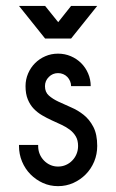

<svg xmlns="http://www.w3.org/2000/svg" viewBox="-20 -619 391 646"><path d="M175.3 -373Q157.2 -373 144.3 -360.1Q131.3 -347.2 131.3 -329.1Q131.3 -309.1 144.3 -297.6Q157.2 -286.1 176.8 -276.9Q196.3 -267.6 219.2 -257.8Q242.2 -248 261.7 -232.4Q281.2 -216.8 294.2 -191.9Q307.1 -167 307.1 -127.9Q307.1 -100.1 296.9 -75.4Q286.6 -50.8 268.6 -32.5Q250.5 -14.2 226.6 -3.4Q202.6 7.3 175.3 7.3Q147.9 7.3 124.3 -3.4Q100.6 -14.2 82.5 -32.5Q64.5 -50.8 54.2 -75.4Q43.9 -100.1 43.9 -127.9V-131.3H108.4V-127.9Q108.4 -113.3 113.5 -100.8Q118.7 -88.4 127.9 -78.9Q137.2 -69.3 149.2 -64Q161.1 -58.6 175.3 -58.6Q189.5 -58.6 201.7 -64Q213.9 -69.3 223.1 -78.9Q232.4 -88.4 237.5 -100.8Q242.7 -113.3 242.7 -127.9Q242.7 -147 235.1 -159.9Q227.5 -172.9 215.1 -182.4Q202.6 -191.9 186.8 -199.2Q170.9 -206.5 154.3 -214.1Q137.7 -221.7 121.8 -231Q106 -240.2 93.5 -253.2Q81.1 -266.1 73.5 -284.7Q65.9 -303.2 65.9 -329.1Q65.9 -351.6 74.5 -371.6Q83 -391.6 97.9 -406.5Q112.8 -421.4 132.6 -429.9Q152.3 -438.5 175.3 -438.5Q198.2 -438.5 218.3 -429.9Q238.3 -421.4 253.2 -406.5Q268.1 -391.6 276.6 -371.6Q285.2 -351.6 285.2 -329.1H219.2Q219.2 -337.9 215.8 -345.9Q212.4 -354 206.5 -360.1Q200.7 -366.2 192.6 -369.6Q184.6 -373 175.3 -373ZM43.9 -599.1H131.8L175.8 -544.4L219.2 -599.1H307.1L219.2 -489.3H131.8Z"/></svg>

Font: Aeronef
Style: Regular
Weight: 400
Designer: Peter Wiegel - CAT-Fonts Germany
Foundry: CAT-Fonts, Peter Wiegel
Version: Version 0.002